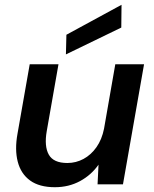

<svg xmlns="http://www.w3.org/2000/svg" viewBox="-20 -769 644 801"><path d="M209 12Q144 12 105.5 -16Q67 -44 54 -94.5Q41 -145 53 -211L104 -501H224L175 -222Q164 -159 183.5 -124Q203 -89 261 -89Q297 -89 328.5 -106Q360 -123 382.5 -155Q405 -187 414 -232L461 -501H581L493 0H387L391 -82Q361 -39 314 -13.5Q267 12 209 12ZM255 -542 257 -624 487 -749 486 -654Z"/></svg>

Font: DM Sans 17pt SemiBold
Style: Italic
Weight: 600
Italic angle: -10°
Version: Version 4.004;gftools[0.9.30]